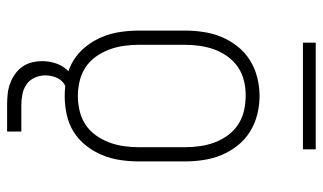

<svg xmlns="http://www.w3.org/2000/svg" viewBox="-204 -534 908 540"><g transform="rotate(90 250.0 -264.0)"><path d="M250 8Q224 8 198 2.5Q172 -3 149.5 -17Q127 -31 110.5 -52Q94 -73 84 -97Q74 -121 70 -147.5Q66 -174 66 -200V-330Q66 -356 70 -382.5Q74 -409 84 -433Q94 -457 110.5 -478Q127 -499 149.5 -513Q172 -527 198 -533.5Q224 -540 250 -540Q276 -540 302 -533.5Q328 -527 350.5 -513Q373 -499 389.5 -478Q406 -457 416 -433Q426 -409 430 -382.5Q434 -356 434 -330V-200Q434 -174 430 -147.5Q426 -121 416 -97Q406 -73 389.5 -52Q373 -31 350.5 -17Q328 -3 302 2.5Q276 8 250 8ZM250 -29Q271 -29 292 -34Q313 -39 330.5 -50.5Q348 -62 360.5 -79.5Q373 -97 380.5 -117Q388 -137 391 -158Q394 -179 394 -200V-330Q394 -351 391 -372.5Q388 -394 380.5 -414Q373 -434 360 -451.5Q347 -469 329 -480.5Q311 -492 290 -496.5Q269 -501 248 -501Q227 -501 206.5 -496Q186 -491 168.5 -479Q151 -467 138.5 -449.5Q126 -432 119 -412.5Q112 -393 109 -372Q106 -351 106 -330V-200Q106 -179 109 -158Q112 -137 119.5 -117Q127 -97 139.5 -79.5Q152 -62 169.5 -50.5Q187 -39 208 -34Q229 -29 250 -29ZM275 170Q260 170 245 168.5Q230 167 216 162Q202 157 189.5 148.5Q177 140 168 127.5Q159 115 155.5 100.5Q152 86 152 71Q152 51 158.5 32Q165 13 178.5 -0.5Q192 -14 211.5 -19.5Q231 -25 250 -25V0Q238 0 226 4.5Q214 9 206.5 18Q199 27 195.5 39Q192 51 192 63Q192 78 198.5 92.5Q205 107 217.5 115.5Q230 124 245 127Q260 130 275 130H350V170ZM100 -662V-698H400V-662Z"/></g></svg>

Font: Iosevka Slab Extralight
Style: Regular
Weight: 200
Monospace: yes
Designer: Belleve Invis
Foundry: Belleve Invis
Version: Version 11.1.1; ttfautohint (v1.8.3)